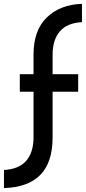

<svg xmlns="http://www.w3.org/2000/svg" viewBox="-75 -795 439 983"><path d="M344.7 -775.4V-681.6Q269.5 -677.7 231.9 -634.8Q194.3 -591.8 194.3 -514.6V-415H325.2V-325.2H194.3V-91.8Q194.3 36.1 131.8 100.1Q69.3 164.1 -54.7 168V75.2Q21.5 71.3 59.1 28.3Q96.7 -14.6 96.7 -92.8V-325.2H26.4V-415H96.7V-515.6Q96.7 -639.6 164.6 -705.6Q232.4 -771.5 344.7 -775.4Z"/></svg>

Font: Josefin Sans CFJ
Style: Regular
Weight: 400
Designer: Santiago Orozco
Foundry: Typemade
Version: Version 2.000